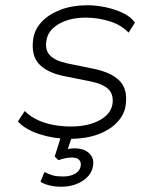

<svg xmlns="http://www.w3.org/2000/svg" viewBox="-20 -520 590 730"><path d="M244 8Q186 8 131.5 -9.5Q77 -27 48 -58L74 -98Q96 -76 125 -63Q154 -50 186 -44.5Q218 -39 249 -39Q315 -39 359 -63Q403 -87 408 -127Q412 -161 392 -181Q372 -201 322 -211L222 -231Q159 -244 128.5 -276.5Q98 -309 106 -370Q111 -408 138.5 -437Q166 -466 210.5 -483Q255 -500 312 -500Q346 -500 381.5 -492.5Q417 -485 447.5 -470.5Q478 -456 493 -434L469 -396Q440 -426 395.5 -439.5Q351 -453 306 -453Q245 -453 203 -428.5Q161 -404 156 -363Q151 -329 170.5 -309Q190 -289 236 -279L334 -259Q403 -245 434.5 -213Q466 -181 458 -121Q453 -84 425 -54.5Q397 -25 351 -8.5Q305 8 244 8ZM212 190Q190 190 168.5 185Q147 180 134 171L149 134Q167 143 181.5 147Q196 151 220 151Q247 151 265.5 140.5Q284 130 287 110Q289 96 280.5 87.5Q272 79 253 79Q243 79 231 81Q219 83 202 89L188 75L218 -20H260L235 55L216 51Q229 48 241 46Q253 44 264 44Q286 44 302.5 51.5Q319 59 328 74Q337 89 334 109Q329 145 294.5 167.5Q260 190 212 190Z"/></svg>

Font: Nunito Sans 7pt ExtraLight
Style: Italic
Weight: 250
Italic angle: -9°
Designer: Vernon Adams
Foundry: Vernon Adams
Version: Version 3.101;gftools[0.9.27]